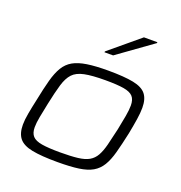

<svg xmlns="http://www.w3.org/2000/svg" viewBox="-134 -854 920 977"><g transform="rotate(20 326.5 -365.5)"><path d="M283 8Q195 8 145 -2Q95 -12 74 -38Q53 -64 53 -111Q53 -137 59.5 -173Q66 -209 76 -254Q89 -319 101.5 -365Q114 -411 132 -441Q150 -471 179 -487.5Q208 -504 253.5 -511Q299 -518 367 -518Q455 -518 504.5 -508Q554 -498 574.5 -472Q595 -446 595 -399Q595 -372 589.5 -336Q584 -300 575 -254Q561 -189 548.5 -143Q536 -97 518 -67.5Q500 -38 471.5 -21.5Q443 -5 397.5 1.5Q352 8 283 8ZM279 -43Q337 -43 374.5 -47.5Q412 -52 434.5 -65Q457 -78 470.5 -102Q484 -126 493.5 -163Q503 -200 515 -254Q524 -298 530 -332Q536 -366 536 -390Q536 -422 521 -438.5Q506 -455 470.5 -461Q435 -467 371 -467Q299 -467 258 -458.5Q217 -450 196 -427.5Q175 -405 162.5 -363Q150 -321 136 -254Q127 -211 120.5 -177Q114 -143 114 -119Q114 -88 129 -71.5Q144 -55 180 -49Q216 -43 279 -43ZM317 -599 318 -604 480 -739H553L552 -734L364 -599Z"/></g></svg>

Font: Saira Expanded Light
Style: Italic
Weight: 300
Width: 7
Italic angle: -12°
Designer: Hector Gatti with collaboration of the Omnibus-Type team
Foundry: Omnibus-Type
Version: Version 1.101